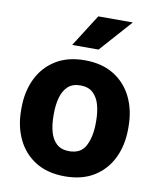

<svg xmlns="http://www.w3.org/2000/svg" viewBox="-85 -816 733 893"><g transform="rotate(10 281.5 -370.0)"><path d="M28.8 -258.8V-269Q28.8 -346.2 58.1 -407Q87.4 -467.8 143.6 -502.9Q199.7 -538.1 280.8 -538.1Q362.8 -538.1 419.2 -502.9Q475.6 -467.8 504.9 -407Q534.2 -346.2 534.2 -269V-258.8Q534.2 -181.6 504.9 -120.8Q475.6 -60.1 419.4 -25.1Q363.3 9.8 281.7 9.8Q200.2 9.8 143.8 -25.1Q87.4 -60.1 58.1 -120.8Q28.8 -181.6 28.8 -258.8ZM181.6 -269V-258.8Q181.6 -216.8 190.9 -182.9Q200.2 -148.9 222.2 -128.9Q244.1 -108.9 281.7 -108.9Q337.4 -108.9 359.4 -152.3Q381.3 -195.8 381.3 -258.8V-269Q381.3 -310.1 372.1 -344.2Q362.8 -378.4 340.8 -398.9Q318.8 -419.4 280.8 -419.4Q243.7 -419.4 221.9 -398.9Q200.2 -378.4 190.9 -344.2Q181.6 -310.1 181.6 -269ZM210 -598.1 306.6 -750H469.7L334.5 -598.1Z"/></g></svg>

Font: Vazirmatn UI FD ExtraBold
Style: Regular
Weight: 800
Designer: Saber Rastikerdar
Foundry: Saber Rastikerdar
Version: Version 33.003